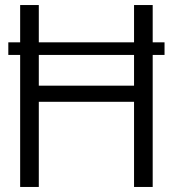

<svg xmlns="http://www.w3.org/2000/svg" viewBox="-20 -742 709 762"><path d="M512 -402H134V-524H512ZM586 0V-524H633V-574H586V-722H512V-574H134V-722H60V-574H13V-524H60V0H134V-338H512V0Z"/></svg>

Font: Perun Light
Style: Regular
Weight: 300
Foundry: Copyright (c) Stefan Peev, Context Ltd, 2016
Version: Version 1.089